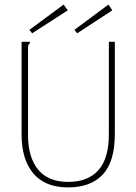

<svg xmlns="http://www.w3.org/2000/svg" viewBox="-20 -805 590 836"><path d="M276 11Q177 11 125.5 -49.5Q74 -110 74 -219V-623H110V-616Q104 -613 103 -606.5Q102 -600 102 -584V-218Q102 -120 146 -66.5Q190 -13 277 -13Q363 -13 408.5 -64Q454 -115 454 -221V-623H480V-222Q480 -101 427.5 -45Q375 11 276 11ZM316 -660 304 -675 452 -785 469 -760ZM120 -660 108 -675 257 -785 275 -760Z"/></svg>

Font: Inconsolata SemiExpanded ExtraLight
Style: Regular
Weight: 200
Width: 6
Monospace: yes
Designer: Raph Levien, Cyreal, Brenton Simpson
Foundry: Raph Levien, Cyreal, Google
Version: Version 3.001; ttfautohint (v1.8.2.53-6de2)